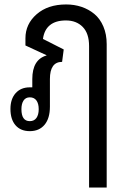

<svg xmlns="http://www.w3.org/2000/svg" viewBox="-20 -582 573 862"><path d="M379.9 259.8V-375Q379.9 -432.1 351.3 -461.2Q322.8 -490.2 275.9 -490.2Q230 -490.2 204.1 -469Q178.2 -447.8 172.9 -407.2L266.1 -359.9L258.8 -304.2Q204.1 -304.2 204.1 -227.1V-103Q204.1 -50.8 180.2 -22Q156.2 6.8 113.8 6.8Q72.8 6.8 49.8 -19.5Q26.9 -45.9 26.9 -92.8Q26.9 -137.7 50.3 -163.8Q73.7 -189.9 113.8 -189.9H125V-227.1Q125 -314.5 189 -333V-334L94.2 -377.9V-410.2Q94.2 -474.1 144.5 -518.1Q194.8 -562 276.9 -562Q313.5 -562 345.7 -551.3Q377.9 -540.5 403.6 -519.3Q429.2 -498 444.1 -463.1Q459 -428.2 459 -383.8V259.8ZM113.8 -38.1Q133.3 -38.1 143.6 -52.5Q153.8 -66.9 153.8 -91.8Q153.8 -116.7 143.6 -130.9Q133.3 -145 113.8 -145Q95.2 -145 85.7 -130.6Q76.2 -116.2 76.2 -91.8Q76.2 -38.1 113.8 -38.1Z"/></svg>

Font: Noto Sans Thai Looped Condensed
Style: Regular
Weight: 400
Width: 3
Designer: Sasikarn Vongin, Ben Mitchell
Foundry: The Fontpad Ltd
Version: Version 1.00